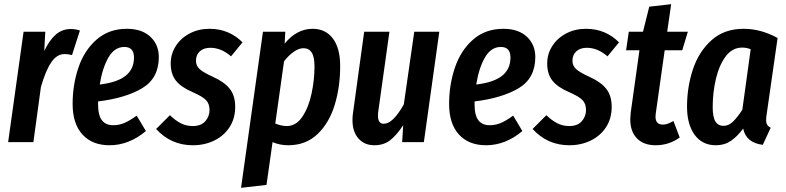

<svg xmlns="http://www.w3.org/2000/svg" viewBox="-20 -681 3767 920"><path d="M363 -535 325 -417Q307 -422 290 -422Q252 -422 225 -381.5Q198 -341 176 -264L140 0H19L93 -529H197L192 -437Q217 -489 247.5 -515.5Q278 -542 320 -542Q340 -542 363 -535Z M741 -408Q741 -306 661.5 -258.5Q582 -211 450 -195V-181Q450 -128 468.5 -104.5Q487 -81 522 -81Q551 -81 576.5 -92Q602 -103 635 -127L679 -53Q598 15 505 15Q422 15 375 -36.5Q328 -88 328 -183Q328 -275 356 -357.5Q384 -440 443 -491.5Q502 -543 588 -543Q660 -543 700.5 -505Q741 -467 741 -408ZM622 -405Q622 -456 576 -456Q528 -456 499 -404.5Q470 -353 458 -276Q542 -286 582 -318Q622 -350 622 -405Z M1142 -478 1087 -411Q1040 -452 988 -452Q956 -452 937.5 -435Q919 -418 919 -390Q919 -366 936.5 -350Q954 -334 1000 -313Q1054 -289 1080.5 -256Q1107 -223 1107 -169Q1107 -114 1080.5 -72.5Q1054 -31 1007.5 -8Q961 15 904 15Q799 15 728 -63L794 -129Q820 -104 846 -90.5Q872 -77 904 -77Q943 -77 963.5 -100Q984 -123 984 -154Q984 -184 967 -201.5Q950 -219 904 -239Q848 -263 823 -294.5Q798 -326 798 -377Q798 -422 822 -460Q846 -498 888.5 -520.5Q931 -543 984 -543Q1032 -543 1072 -526Q1112 -509 1142 -478Z M1240 -529H1347L1344 -472Q1402 -543 1478 -543Q1540 -543 1575 -496.5Q1610 -450 1610 -364Q1610 -265 1584 -179Q1558 -93 1502 -39Q1446 15 1361 15Q1321 15 1286 0L1257 205L1135 219ZM1487 -362Q1487 -409 1473.5 -429.5Q1460 -450 1434 -450Q1412 -450 1387 -432.5Q1362 -415 1341 -387L1299 -89Q1329 -77 1354 -77Q1399 -77 1429 -122Q1459 -167 1473 -233Q1487 -299 1487 -362Z M1669 -105Q1669 -125 1671 -136L1725 -529H1846L1792 -143Q1791 -137 1791 -127Q1791 -88 1819 -88Q1863 -88 1915 -181L1965 -529H2085L2011 0H1907L1912 -81Q1881 -34 1850 -9.5Q1819 15 1774 15Q1726 15 1697.5 -17.5Q1669 -50 1669 -105Z M2545 -408Q2545 -306 2465.5 -258.5Q2386 -211 2254 -195V-181Q2254 -128 2272.5 -104.5Q2291 -81 2326 -81Q2355 -81 2380.5 -92Q2406 -103 2439 -127L2483 -53Q2402 15 2309 15Q2226 15 2179 -36.5Q2132 -88 2132 -183Q2132 -275 2160 -357.5Q2188 -440 2247 -491.5Q2306 -543 2392 -543Q2464 -543 2504.5 -505Q2545 -467 2545 -408ZM2426 -405Q2426 -456 2380 -456Q2332 -456 2303 -404.5Q2274 -353 2262 -276Q2346 -286 2386 -318Q2426 -350 2426 -405Z M2946 -478 2891 -411Q2844 -452 2792 -452Q2760 -452 2741.5 -435Q2723 -418 2723 -390Q2723 -366 2740.5 -350Q2758 -334 2804 -313Q2858 -289 2884.5 -256Q2911 -223 2911 -169Q2911 -114 2884.5 -72.5Q2858 -31 2811.5 -8Q2765 15 2708 15Q2603 15 2532 -63L2598 -129Q2624 -104 2650 -90.5Q2676 -77 2708 -77Q2747 -77 2767.5 -100Q2788 -123 2788 -154Q2788 -184 2771 -201.5Q2754 -219 2708 -239Q2652 -263 2627 -294.5Q2602 -326 2602 -377Q2602 -422 2626 -460Q2650 -498 2692.5 -520.5Q2735 -543 2788 -543Q2836 -543 2876 -526Q2916 -509 2946 -478Z M3122 -136Q3121 -131 3121 -122Q3121 -84 3156 -84Q3168 -84 3179 -88Q3190 -92 3207 -101L3237 -22Q3185 15 3122 15Q3064 15 3032 -18Q3000 -51 3000 -109Q3000 -118 3002 -140L3044 -440H2980L2993 -529H3061L3091 -649L3196 -661L3177 -529H3276L3249 -440H3165Z M3706 -499 3654 -136Q3651 -118 3651 -105Q3651 -92 3656 -83.5Q3661 -75 3673 -69L3635 13Q3555 3 3541 -65Q3512 -26 3481.5 -5.5Q3451 15 3410 15Q3345 15 3308.5 -35Q3272 -85 3272 -170Q3272 -263 3300 -348Q3328 -433 3389 -488Q3450 -543 3543 -543Q3626 -543 3706 -499ZM3395 -168Q3395 -120 3408 -99Q3421 -78 3447 -78Q3471 -78 3491.5 -97.5Q3512 -117 3537 -155L3577 -445Q3558 -453 3536 -453Q3489 -453 3457.5 -411Q3426 -369 3410.5 -303.5Q3395 -238 3395 -168Z"/></svg>

Font: Fira Sans Extra Condensed Medium
Style: Italic
Weight: 500
Width: 3
Italic angle: -8°
Designer: Carrois Corporate & Edenspiekermann AG
Foundry: Carrois Corporate GbR & Edenspiekermann AG
Version: Version 4.203